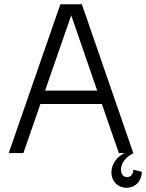

<svg xmlns="http://www.w3.org/2000/svg" viewBox="-20 -720 687 903"><path d="M21 0H90L170 -231H459L539 0H567C529 16 504 53 504 91C504 133 534 163 575 163C617 163 647 131 647 88L607 78C607 98 595 113 578 113C560 113 549 99 549 77C549 47 571 19 608 0H607L365 -700H264ZM192 -294 315 -648 437 -294Z"/></svg>

Font: Uncut Sans Book
Style: Regular
Weight: 350
Designer: Kasper Nordkvist
Foundry: UNCUT.wtf
Version: Version 1.304;Glyphs 3.2 (3246)